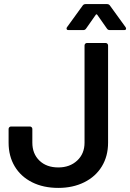

<svg xmlns="http://www.w3.org/2000/svg" viewBox="-20 -910 636 938"><path d="M265 8Q192 8 137 -19.5Q82 -47 52 -97Q22 -147 22 -213V-280Q22 -285 25.5 -288.5Q29 -292 34 -292H126Q131 -292 134.5 -288.5Q138 -285 138 -280V-213Q138 -159 172.5 -125.5Q207 -92 265 -92Q321 -92 357 -125.5Q393 -159 393 -213V-688Q393 -693 396.5 -696.5Q400 -700 405 -700H496Q501 -700 504.5 -696.5Q508 -693 508 -688V-213Q508 -147 477.5 -97Q447 -47 391.5 -19.5Q336 8 265 8ZM316 -763Q308 -763 306.5 -766Q305 -769 305 -771Q305 -774 308 -778L384 -883Q389 -890 398 -890H503Q512 -890 517 -883L593 -778Q596 -774 596 -770Q596 -763 586 -763H516Q507 -763 502 -771L455 -838Q453 -840 451 -840Q449 -840 448 -838L401 -771Q396 -763 387 -763Z"/></svg>

Font: LinhAnh SemBd
Style: Regular
Weight: 600
Monospace: yes
Designer: Jeremy Tribby
Foundry: Tribby Type
Version: Version 1.408